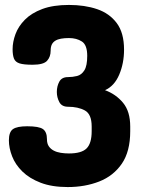

<svg xmlns="http://www.w3.org/2000/svg" viewBox="-20 -751 574 777"><path d="M254 6Q190 6 144.5 -11.5Q99 -29 70.5 -57Q42 -85 29 -118.5Q16 -152 16 -183Q16 -217 32.5 -228.5Q49 -240 90 -240Q138 -240 154 -228.5Q170 -217 170 -188Q170 -170 177.5 -159Q185 -148 197.5 -141.5Q210 -135 226 -132.5Q242 -130 259 -130Q310 -130 330.5 -150.5Q351 -171 351 -220V-239Q351 -289 323.5 -304Q296 -319 255 -319Q230 -319 220 -338Q210 -357 210 -379Q210 -402 220 -420.5Q230 -439 255 -439Q274 -439 292 -443.5Q310 -448 321.5 -466.5Q333 -485 333 -525Q333 -569 311.5 -583Q290 -597 259 -597Q241 -597 227 -594.5Q213 -592 203.5 -586Q194 -580 189.5 -570.5Q185 -561 185 -546Q185 -521 170.5 -505Q156 -489 112 -489Q76 -489 59 -494.5Q42 -500 36.5 -514Q31 -528 31 -552Q31 -581 42.5 -612.5Q54 -644 80.5 -671Q107 -698 151 -714.5Q195 -731 259 -731Q323 -731 373 -714Q423 -697 452.5 -657.5Q482 -618 482 -550Q482 -495 462.5 -449Q443 -403 405 -386Q449 -370 478 -335Q507 -300 507 -239V-220Q507 -138 473 -88.5Q439 -39 381.5 -16.5Q324 6 254 6Z"/></svg>

Font: Dosis ExtraBold
Style: Regular
Weight: 800
Designer: EdgarTolentino, PabloImpallari, IginoMarini
Foundry: EdgarTolentino, PabloImpallari, IginoMarini
Version: Version 3.001; ttfautohint (v1.8.2)